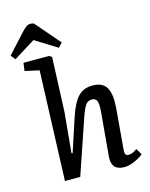

<svg xmlns="http://www.w3.org/2000/svg" viewBox="-179 -1078 920 1179"><g transform="rotate(-15 281.0 -488.0)"><path d="M288.1 -827.1 263.2 -799.8 124 -886.2 -13.2 -800.8 -36.1 -830.1 81.1 -958Q109.4 -987.8 128.9 -987.8Q139.2 -987.8 152.8 -983.9ZM584 -37.1Q563.5 -19 527.6 -3.4Q491.7 12.2 462.9 12.2Q379.4 12.2 386.2 -74.2L411.1 -354Q415 -403.3 407.2 -422.1Q399.4 -440.9 375 -440.9Q347.7 -440.9 332.3 -416.3Q316.9 -391.6 293 -318.8L184.1 0H86.9L112.8 -696.8L22 -716.8L28.8 -767.1H191.9L208 -755.9L193.8 -409.2L169.9 -154.8L176.8 -152.8L247.1 -367.2Q274.4 -449.2 309.1 -486.1Q343.8 -522.9 399.9 -522.9Q465.8 -522.9 489.7 -481.2Q513.7 -439.5 506.8 -351.1L484.9 -97.2Q482.4 -73.7 487.1 -64Q491.7 -54.2 507.8 -54.2Q531.2 -54.2 561 -76.2Z"/></g></svg>

Font: Literata Book Medium
Style: Italic
Weight: 500
Italic angle: -3°
Designer: Latin by Veronika Burian and Jose Scaglione. Greek by Irene Vlachou. Cyrillic by Vera Evstafieva
Foundry: TypeTogether
Version: Version 1.003;PS 001.003;hotconv 1.0.88;makeotf.lib2.5.64775